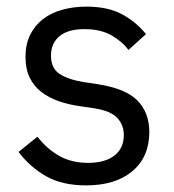

<svg xmlns="http://www.w3.org/2000/svg" viewBox="-20 -548 527 580"><path d="M240 12Q168 12 119.5 -15.5Q71 -43 36 -89L93 -135Q123 -97 160 -76.5Q197 -56 246 -56Q297 -56 325.5 -78Q354 -100 354 -140Q354 -170 334.5 -191.5Q315 -213 264 -221L223 -227Q187 -232 157 -242.5Q127 -253 104.5 -270.5Q82 -288 69.5 -314Q57 -340 57 -376Q57 -414 71 -442.5Q85 -471 109.5 -490Q134 -509 168 -518.5Q202 -528 241 -528Q304 -528 346.5 -506Q389 -484 421 -445L368 -397Q351 -421 318 -440.5Q285 -460 235 -460Q185 -460 159.5 -438.5Q134 -417 134 -380Q134 -342 159.5 -325Q185 -308 233 -300L273 -294Q359 -281 395 -244.5Q431 -208 431 -149Q431 -74 380 -31Q329 12 240 12Z"/></svg>

Font: Aneliza
Style: Regular
Weight: 400
Designer: Mike Abbink, Paul van der Laan, Pieter van Rosmalen
Foundry: Bold Monday
Version: Version 3.001;September 8, 2019;FontCreator 11.5.0.2425 64-b